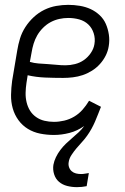

<svg xmlns="http://www.w3.org/2000/svg" viewBox="-20 -548 515 791"><path d="M297 223Q276 223 256.5 218Q237 213 223 201Q209 189 203 170Q197 151 200 131Q203 115 210.5 99.5Q218 84 228.5 70Q239 56 251.5 44Q264 32 277.5 20.5Q291 9 304 -3Q317 -15 327 -29Q299 -9 266.5 -0.5Q234 8 202 8Q173 8 145.5 2.5Q118 -3 95 -17Q72 -31 56 -53Q40 -75 32.5 -101.5Q25 -128 25.5 -157Q26 -186 30 -215L51 -340Q55 -365 62.5 -389.5Q70 -414 84.5 -436.5Q99 -459 119 -477.5Q139 -496 162.5 -507.5Q186 -519 211.5 -523.5Q237 -528 261 -528Q285 -528 309 -524Q333 -520 353.5 -510.5Q374 -501 390.5 -485.5Q407 -470 416 -449.5Q425 -429 428.5 -405.5Q432 -382 428 -358Q425 -338 415.5 -319Q406 -300 391.5 -284Q377 -268 358.5 -256.5Q340 -245 320.5 -238.5Q301 -232 280.5 -229.5Q260 -227 240 -227Q203 -227 166 -228.5Q129 -230 94 -238L89 -206Q86 -186 85.5 -166Q85 -146 89.5 -127Q94 -108 103.5 -92.5Q113 -77 128.5 -66Q144 -55 163 -50.5Q182 -46 202 -46Q223 -46 244.5 -51Q266 -56 285.5 -67.5Q305 -79 320 -96Q335 -113 347 -133L396 -108Q390 -93 384 -77.5Q378 -62 371.5 -47Q365 -32 357 -17.5Q349 -3 339 11Q329 25 317.5 37.5Q306 50 295 63Q284 76 274.5 90.5Q265 105 263 120Q261 131 264.5 141Q268 151 275.5 157.5Q283 164 293 166.5Q303 169 314 169Q322 169 330 167.5Q338 166 346 165L337 219Q327 221 317 222Q307 223 297 223ZM250 -279Q269 -279 289 -284Q309 -289 325.5 -300.5Q342 -312 354 -329.5Q366 -347 369 -366Q373 -389 366 -411Q359 -433 343.5 -447.5Q328 -462 306.5 -468Q285 -474 261 -474Q243 -474 224.5 -470Q206 -466 189 -457Q172 -448 157.5 -433.5Q143 -419 133.5 -402.5Q124 -386 118.5 -368Q113 -350 110 -331L103 -293Q120 -288 138.5 -286.5Q157 -285 176 -284Q195 -283 213 -281Q231 -279 250 -279Z"/></svg>

Font: Iosevka QP Light
Style: Italic
Weight: 300
Italic angle: -9°
Designer: Belleve Invis
Foundry: Belleve Invis
Version: Version 20.0.0; ttfautohint (v1.8.4)